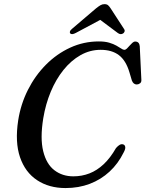

<svg xmlns="http://www.w3.org/2000/svg" viewBox="-20 -918 720 950"><path d="M591 -203Q598.5 -200 599.8 -190Q601 -180 591.5 -163Q564.5 -108 522 -68.8Q479.5 -29.5 424.5 -8.5Q369.5 12.5 304 12.5Q222.5 12.5 163.5 -26.5Q104.5 -65.5 79 -140.2Q53.5 -215 70 -322.5Q82.5 -402.5 118 -473Q153.5 -543.5 207 -597.5Q260.5 -651.5 327.2 -682.2Q394 -713 469 -713Q499 -713 520.2 -706.8Q541.5 -700.5 556 -692.2Q570.5 -684 579.8 -677.8Q589 -671.5 595 -671.5Q601.5 -671.5 608 -677.8Q614.5 -684 621 -691.8Q627.5 -699.5 634.8 -706Q642 -712.5 649 -712.5Q659 -712.5 664.8 -706.5Q670.5 -700.5 671.5 -689.5L679.5 -522Q680 -511.5 673.2 -506Q666.5 -500.5 657 -500Q640 -500 632.5 -519.5L620.5 -560Q603 -619 568.2 -645.2Q533.5 -671.5 478 -671.5Q425 -671.5 378.2 -645Q331.5 -618.5 294 -571.8Q256.5 -525 231 -463.8Q205.5 -402.5 194 -332.5Q178 -233.5 193.8 -169.8Q209.5 -106 249 -75.8Q288.5 -45.5 343 -45.5Q385 -45.5 422.5 -60Q460 -74.5 493 -105.5Q526 -136.5 554 -185.5Q564 -197 573 -201.8Q582 -206.5 591 -203ZM499 -832H459.5L562.5 -755Q576.5 -744.5 589 -752.5Q594 -755.5 596.2 -761.8Q598.5 -768 593.5 -775L527.5 -876.5Q521 -886.5 514.8 -892Q508.5 -897.5 497 -897.5Q486 -897.5 476.8 -892Q467.5 -886.5 455 -876.5L336 -775Q327.5 -768 326 -761.8Q324.5 -755.5 327.5 -752.5Q331.5 -748.5 338.5 -749.2Q345.5 -750 355 -755Z"/></svg>

Font: Fraunces
Style: Italic
Weight: 400
Italic angle: -16°
Version: Version 1.000;[b76b70a41]